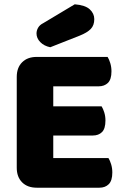

<svg xmlns="http://www.w3.org/2000/svg" viewBox="-20 -871 581 894"><path d="M58 -513Q58 -556 83 -581Q108 -606 151 -606H481Q488 -595 493.5 -577Q499 -559 499 -539Q499 -501 482.5 -485Q466 -469 439 -469H228V-376H453Q460 -365 465.5 -347.5Q471 -330 471 -310Q471 -272 455 -256Q439 -240 412 -240H228V-135H485Q492 -124 497.5 -106Q503 -88 503 -68Q503 -30 486.5 -13.5Q470 3 443 3H151Q108 3 83 -22Q58 -47 58 -90ZM328 -851Q377 -847 398 -827.5Q419 -808 419 -782Q419 -753 402.5 -736Q386 -719 351 -705L214 -651Q185 -657 167.5 -675Q150 -693 150 -715Q150 -729 157.5 -742Q165 -755 181 -763Z"/></svg>

Font: Baloo Tammudu
Style: Regular
Weight: 400
Designer: Omkar Shende and Ek Type
Foundry: Ek Type
Version: Version 1.443;PS 1.000;hotconv 16.6.51;makeotf.lib2.5.65220;